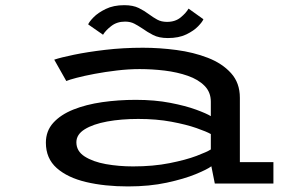

<svg xmlns="http://www.w3.org/2000/svg" viewBox="-20 -692 1140 724"><path d="M462.5 11Q375 11 305 -5.5Q235 -22 194 -58.2Q153 -94.5 153 -154Q153 -198 180.8 -228.8Q208.5 -259.5 256.5 -278.8Q304.5 -298 365.5 -306.8Q426.5 -315.5 492 -315.5Q564 -315.5 622 -304.2Q680 -293 719.5 -278.5Q759 -264 775 -254V-308.5Q775 -344.5 751.2 -368.5Q727.5 -392.5 688 -406.2Q648.5 -420 601 -425.8Q553.5 -431.5 506.5 -431.5Q465 -431.5 420.8 -426.2Q376.5 -421 336.8 -413.5Q297 -406 268.5 -398.5Q240 -391 230 -386.5L184.5 -467Q208 -475 258.5 -485.5Q309 -496 376.5 -504Q444 -512 519 -512Q581 -512 645.2 -503.5Q709.5 -495 763.8 -474Q818 -453 851.2 -416.2Q884.5 -379.5 884.5 -323.5V-80.5H1011V0H790L777 -65Q762 -53.5 718.5 -35.5Q675 -17.5 609.2 -3.2Q543.5 11 462.5 11ZM481.5 -64.5Q558 -64.5 619.5 -76.8Q681 -89 721.2 -104.2Q761.5 -119.5 775 -128.5V-186.5Q759.5 -195.5 721 -209Q682.5 -222.5 626.2 -233Q570 -243.5 501.5 -243.5Q437 -243.5 384 -233.8Q331 -224 299.5 -204.5Q268 -185 268 -155.5Q268 -122 299.2 -102Q330.5 -82 379.2 -73.2Q428 -64.5 481.5 -64.5ZM613 -548.5Q579.5 -548.5 557.2 -560Q535 -571.5 517 -584.5Q502 -594.5 487 -602.5Q472 -610.5 451.5 -610.5Q421 -610.5 399.5 -593.8Q378 -577 368.5 -561L312.5 -600Q316 -609.5 332.8 -626.8Q349.5 -644 378.8 -658.2Q408 -672.5 448.5 -672.5Q481.5 -672.5 503.2 -661.8Q525 -651 542 -638Q557.5 -626.5 573 -618Q588.5 -609.5 610 -609.5Q641 -609.5 661.5 -626.5Q682 -643.5 691 -659.5L747 -619.5Q743.5 -610 727.2 -593Q711 -576 682.5 -562.2Q654 -548.5 613 -548.5Z"/></svg>

Font: Trispace Expanded
Style: Regular
Weight: 400
Width: 7
Designer: Tyler Finck
Foundry: Etcetera Type Company
Version: Version 1.210; ttfautohint (v1.8.3)